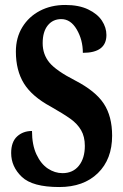

<svg xmlns="http://www.w3.org/2000/svg" viewBox="-20 -744 496 774"><path d="M25 -127Q25 -172 49 -194Q73 -216 109 -216Q109 -160 127 -121.5Q145 -83 173 -64.5Q201 -46 232 -46Q274 -46 298 -76Q322 -106 322 -156Q322 -193 307 -219Q292 -245 264 -265Q236 -285 185 -314Q109 -355 76.5 -407.5Q44 -460 44 -536Q44 -592 70 -634.5Q96 -677 141 -700.5Q186 -724 243 -724Q298 -724 335.5 -706Q373 -688 391 -660.5Q409 -633 409 -603Q409 -531 314 -531Q314 -583 289.5 -625Q265 -667 227 -667Q193 -667 172.5 -641.5Q152 -616 152 -570Q152 -525 179 -492Q206 -459 284 -419Q365 -377 398.5 -326Q432 -275 432 -197Q432 -102 374.5 -46Q317 10 219 10Q111 10 68 -31Q25 -72 25 -127Z"/></svg>

Font: Noto Serif Armenian SmBold Cond
Style: Regular
Weight: 600
Width: 3
Designer: Monotype Design team
Foundry: Monotype Imaging Inc.
Version: Version 1.000